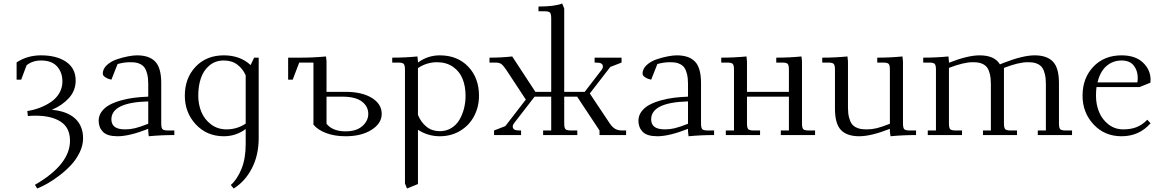

<svg xmlns="http://www.w3.org/2000/svg" viewBox="-20 -766 6598 1089"><path d="M74.2 -314V-412.1Q134.8 -452.1 212.9 -452.1Q301.3 -452.1 355.2 -415.3Q409.2 -378.4 409.2 -309.1Q409.2 -252.4 371.3 -210.4Q333.5 -168.5 273.9 -143.1Q359.9 -135.7 405.5 -94.2Q451.2 -52.7 451.2 19Q451.2 58.6 431.9 98.4Q412.6 138.2 383.3 169.7Q354 201.2 317.6 229Q281.2 256.8 249.5 274.7Q217.8 292.5 190.9 303.2L178.2 282.2Q377 167.5 377 32.2Q377 -41.5 324.5 -75.7Q272 -109.9 181.2 -109.9Q160.6 -109.9 138.2 -107.9L134.8 -136.2Q172.4 -142.1 206.8 -155.3Q241.2 -168.5 270.3 -188.5Q299.3 -208.5 316.7 -238.3Q334 -268.1 334 -303.2Q334 -355.5 303.7 -389.2Q273.4 -422.9 212.9 -422.9Q165 -422.9 130.9 -396L100.1 -314Z M539.6 -81.1Q539.6 -109.9 556.6 -133.1Q573.7 -156.2 601.3 -171.1Q628.9 -186 666.5 -196.5Q704.1 -207 741.9 -211.7Q779.8 -216.3 820.8 -217.8V-290Q820.8 -322.3 815.2 -345.2Q809.6 -368.2 800.8 -381.1Q792 -394 777.6 -401.6Q763.2 -409.2 749.5 -411.1Q735.8 -413.1 716.8 -413.1Q683.6 -413.1 647 -402.8L611.8 -314Q592.8 -317.9 577.9 -327.4Q563 -336.9 563 -348.1Q563 -375.5 586.4 -397Q609.9 -418.5 643.3 -429.7Q676.8 -440.9 706.5 -446.5Q736.3 -452.1 756.8 -452.1Q826.7 -452.1 860.6 -416.5Q894.5 -380.9 894.5 -294.9V-65.9Q894.5 -41 901.6 -33.4Q908.7 -25.9 933.6 -25.9H968.8V0Q893.6 0 823.7 6.8L820.8 -21V-35.2Q713.9 6.8 647 6.8Q588.4 6.8 564 -18.1Q539.6 -43 539.6 -81.1ZM611.8 -88.9Q611.8 -61 630.6 -46.6Q649.4 -32.2 690.9 -32.2Q718.3 -32.2 745.8 -38.8Q773.4 -45.4 820.8 -64V-190.9Q611.8 -185.1 611.8 -88.9Z M1028.3 -223.1Q1028.3 -323.2 1089.6 -387.7Q1150.9 -452.1 1249.5 -452.1Q1341.8 -452.1 1401.4 -397L1421.4 -439H1447.3V16.1Q1447.3 115.2 1408 189.9Q1368.7 264.6 1305.2 303.2L1289.1 283.2Q1324.7 252.4 1349.1 193.4Q1373.5 134.3 1373.5 51.8V-34.2Q1318.4 6.8 1249.5 6.8Q1153.3 6.8 1090.8 -60.3Q1028.3 -127.4 1028.3 -223.1ZM1104.5 -223.1Q1104.5 -174.8 1121.6 -132.3Q1138.7 -89.8 1176.3 -61Q1213.9 -32.2 1265.1 -32.2Q1324.2 -32.2 1373.5 -64.9V-338.9Q1357.4 -375.5 1326.4 -399.2Q1295.4 -422.9 1249.5 -422.9Q1201.7 -422.9 1168.2 -395Q1134.8 -367.2 1119.6 -323Q1104.5 -278.8 1104.5 -223.1Z M1614.3 -314V-439H1686Q1758.8 -439 1829.1 -445.8L1832 -418V-245.1H1939.9Q2032.7 -245.1 2088.9 -210.7Q2145 -176.3 2145 -120.1Q2145 -66.4 2087.6 -29.8Q2030.3 6.8 1939.9 6.8Q1878.4 6.8 1830.6 -11Q1782.7 -28.8 1757.8 -59.1V-411.1H1677.2L1640.1 -314ZM1832 -64Q1866.7 -21 1939.9 -21Q2001.5 -21 2035.2 -50.8Q2068.8 -80.6 2068.8 -120.1Q2068.8 -162.6 2032.5 -190.2Q1996.1 -217.8 1919.9 -217.8H1832Z M2204.6 -411.1V-439Q2277.3 -439 2347.7 -445.8L2350.6 -418V-411.1Q2405.8 -452.1 2474.6 -452.1Q2574.2 -452.1 2635.5 -388.2Q2696.8 -324.2 2696.8 -223.1Q2696.8 -160.2 2669.4 -107.9Q2642.1 -55.7 2590.8 -24.4Q2539.6 6.8 2474.6 6.8Q2407.7 6.8 2350.6 -29.8V277.8L2288.6 303.2L2276.9 274.9V-371.1Q2276.9 -396 2269.8 -403.6Q2262.7 -411.1 2237.8 -411.1ZM2350.6 -113.8Q2368.2 -71.8 2399.4 -46.9Q2430.7 -22 2474.6 -22Q2510.7 -22 2539.3 -39.3Q2567.9 -56.6 2585.2 -85.7Q2602.5 -114.7 2611.6 -149.9Q2620.6 -185.1 2620.6 -223.1Q2620.6 -276.9 2603.5 -319.1Q2586.4 -361.3 2549.1 -387.2Q2511.7 -413.1 2458.5 -413.1Q2400.9 -413.1 2350.6 -379.9Z M2756.3 -411.1V-439Q2822.3 -439 2885.3 -445.8L3016.6 -245.1H3106.4V-662.1Q3106.4 -687 3099.4 -694.6Q3092.3 -702.1 3067.4 -702.1H3034.2V-729Q3126.5 -729 3168.5 -746.1L3180.2 -717.8V-245.1H3296.4L3392.6 -370.1Q3399.4 -378.4 3399.4 -388.2Q3399.4 -400.9 3389.9 -406Q3380.4 -411.1 3360.4 -411.1H3352.5V-439H3505.4V-411.1L3441.4 -386.2L3325.2 -235.8L3438.5 -65.9Q3452.6 -44.9 3468.8 -35.4Q3484.9 -25.9 3509.3 -25.9H3531.2V0H3380.4V-25.9L3253.4 -217.8H3180.2V-65.9Q3180.2 -41 3187.3 -33.4Q3194.3 -25.9 3219.2 -25.9H3254.4V0H3060.5V-25.9H3106.4V-217.8H3012.2L2895.5 -66.9Q2888.2 -58.1 2888.2 -48.8Q2888.2 -36.1 2897.7 -31Q2907.2 -25.9 2927.2 -25.9H2935.5V0H2782.2V-25.9L2846.2 -50.8L2962.4 -201.2L2850.6 -371.1Q2835 -394 2823.7 -402.6Q2812.5 -411.1 2789.6 -411.1Z M3601.1 -81.1Q3601.1 -109.9 3618.2 -133.1Q3635.3 -156.2 3662.8 -171.1Q3690.4 -186 3728 -196.5Q3765.6 -207 3803.5 -211.7Q3841.3 -216.3 3882.3 -217.8V-290Q3882.3 -322.3 3876.7 -345.2Q3871.1 -368.2 3862.3 -381.1Q3853.5 -394 3839.1 -401.6Q3824.7 -409.2 3811 -411.1Q3797.4 -413.1 3778.3 -413.1Q3745.1 -413.1 3708.5 -402.8L3673.3 -314Q3654.3 -317.9 3639.4 -327.4Q3624.5 -336.9 3624.5 -348.1Q3624.5 -375.5 3647.9 -397Q3671.4 -418.5 3704.8 -429.7Q3738.3 -440.9 3768.1 -446.5Q3797.9 -452.1 3818.4 -452.1Q3888.2 -452.1 3922.1 -416.5Q3956.1 -380.9 3956.1 -294.9V-65.9Q3956.1 -41 3963.1 -33.4Q3970.2 -25.9 3995.1 -25.9H4030.3V0Q3955.1 0 3885.3 6.8L3882.3 -21V-35.2Q3775.4 6.8 3708.5 6.8Q3649.9 6.8 3625.5 -18.1Q3601.1 -43 3601.1 -81.1ZM3673.3 -88.9Q3673.3 -61 3692.1 -46.6Q3710.9 -32.2 3752.4 -32.2Q3779.8 -32.2 3807.4 -38.8Q3835 -45.4 3882.3 -64V-190.9Q3673.3 -185.1 3673.3 -88.9Z M4070.8 -411.1V-439Q4143.6 -439 4213.9 -445.8L4216.8 -418V-245.1H4454.6V-371.1Q4454.6 -396.5 4447.5 -403.8Q4440.4 -411.1 4416 -411.1H4382.8V-439Q4456.1 -439 4525.9 -445.8L4528.8 -418V-65.9Q4528.8 -41 4535.9 -33.4Q4543 -25.9 4567.9 -25.9H4603V0H4408.7V-25.9H4454.6V-217.8H4216.8V-65.9Q4216.8 -41 4223.9 -33.4Q4231 -25.9 4255.9 -25.9H4291V0H4096.7V-25.9H4143.1V-371.1Q4143.1 -396 4136 -403.6Q4128.9 -411.1 4104 -411.1Z M4643.6 -411.1V-439Q4716.3 -439 4786.6 -445.8L4789.6 -418V-154.8Q4789.6 -122.6 4795.7 -99.6Q4801.8 -76.7 4811 -63.7Q4820.3 -50.8 4835.4 -43.5Q4850.6 -36.1 4864.5 -34.2Q4878.4 -32.2 4897.5 -32.2Q4924.8 -32.2 4952.4 -38.8Q4980 -45.4 5027.3 -64V-371.1Q5027.3 -396.5 5020.3 -403.8Q5013.2 -411.1 4988.8 -411.1H4955.6V-439Q5028.8 -439 5098.6 -445.8L5101.6 -418V-65.9Q5101.6 -41 5108.6 -33.4Q5115.7 -25.9 5140.6 -25.9H5175.8V0Q5101.1 0 5030.8 6.8L5027.3 -21V-35.2Q4920.4 6.8 4853.5 6.8Q4783.7 6.8 4749.8 -28.6Q4715.8 -64 4715.8 -149.9V-371.1Q4715.8 -396 4708.7 -403.6Q4701.7 -411.1 4676.8 -411.1Z M5216.3 -411.1V-439Q5289.1 -439 5359.4 -445.8L5362.3 -418V-410.2Q5469.2 -452.1 5536.1 -452.1Q5621.1 -452.1 5651.4 -400.9L5674.3 -410.2Q5782.7 -452.1 5848.1 -452.1Q5918 -452.1 5952.1 -416.5Q5986.3 -380.9 5986.3 -294.9V-65.9Q5986.3 -41 5993.4 -33.4Q6000.5 -25.9 6025.4 -25.9H6060.5V0H5866.2V-25.9H5912.1V-290Q5912.1 -322.3 5906.5 -345.2Q5900.9 -368.2 5892.1 -381.1Q5883.3 -394 5868.9 -401.6Q5854.5 -409.2 5840.8 -411.1Q5827.1 -413.1 5808.1 -413.1Q5757.3 -413.1 5674.3 -380.9V-65.9Q5674.3 -41 5681.4 -33.4Q5688.5 -25.9 5713.4 -25.9H5748.5V0H5555.2V-25.9H5600.1V-290Q5600.1 -322.3 5594.5 -345.2Q5588.9 -368.2 5580.1 -381.1Q5571.3 -394 5556.9 -401.6Q5542.5 -409.2 5528.8 -411.1Q5515.1 -413.1 5496.1 -413.1Q5445.3 -413.1 5362.3 -380.9V-65.9Q5362.3 -41 5369.4 -33.4Q5376.5 -25.9 5401.4 -25.9H5436.5V0H5242.2V-25.9H5288.6V-371.1Q5288.6 -396 5281.5 -403.6Q5274.4 -411.1 5249.5 -411.1Z M6120.1 -223.1Q6120.1 -323.2 6181.4 -387.7Q6242.7 -452.1 6341.3 -452.1Q6419.9 -452.1 6462.9 -410.9Q6505.9 -369.6 6505.9 -314Q6505.9 -302.7 6504.9 -296.9L6442.9 -272H6199.2Q6196.3 -247.6 6196.3 -223.1Q6196.3 -173.3 6213.9 -130.6Q6231.4 -87.9 6267.6 -60.1Q6303.7 -32.2 6351.1 -32.2Q6395.5 -32.2 6427.7 -45.4Q6460 -58.6 6487.3 -86.9L6505.9 -66.9Q6441.4 6.8 6341.3 6.8Q6245.1 6.8 6182.6 -60.3Q6120.1 -127.4 6120.1 -223.1ZM6205.1 -298.8H6431.2Q6433.1 -312.5 6433.1 -324.2Q6433.1 -365.7 6410.4 -394.3Q6387.7 -422.9 6341.3 -422.9Q6292.5 -422.9 6256.1 -391.8Q6219.7 -360.8 6205.1 -298.8Z"/></svg>

Font: Dihjauti
Style: Regular
Weight: 400
Designer: T. Christopher White
Version: Version 3.0.0